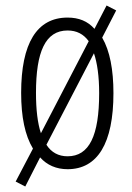

<svg xmlns="http://www.w3.org/2000/svg" viewBox="-20 -699 482 699"><path d="M393 -360C393 -445 380 -514 352 -562L403 -661L368 -679L324 -594C299 -622 267 -635 226 -635C114 -635 57 -541 57 -361C57 -273 71 -206 100 -158L37 -38L72 -20L126 -126C151 -98 185 -83 226 -83C335 -83 393 -177 393 -360ZM111 -361C111 -510 145 -588 226 -588C259 -588 284 -575 303 -549L129 -214C117 -250 111 -299 111 -361ZM341 -360C341 -205 305 -130 226 -130C193 -130 167 -144 149 -172L322 -505C334 -470 341 -421 341 -360Z"/></svg>

Font: Noto Sans Kannada UI ExtraCondensed Light
Style: Regular
Weight: 300
Width: 2
Designer: Jelle Bosma - Monotype Design Team
Foundry: Monotype Imaging Inc.
Version: Version 2.005